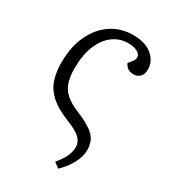

<svg xmlns="http://www.w3.org/2000/svg" viewBox="-184 -614 840 942"><g transform="rotate(30 236.5 -143.0)"><path d="M298 233 268 211Q295 179 307.5 152Q320 125 320 100Q320 70 297.5 48.5Q275 27 218 5Q153 -21 116.5 -53.5Q80 -86 65.5 -128.5Q51 -171 51 -226Q51 -315 82 -381Q113 -447 167 -483Q221 -519 291 -519Q358 -519 397 -487Q436 -455 436 -407Q436 -381 422 -366.5Q408 -352 385 -352Q348 -352 333 -386L348 -404Q361 -420 361 -433Q361 -450 341 -461Q321 -472 288 -472Q240 -472 202 -443.5Q164 -415 142.5 -361.5Q121 -308 121 -233Q121 -189 131 -156.5Q141 -124 168 -99.5Q195 -75 245 -55Q312 -28 344 2Q376 32 376 84Q376 119 355 159Q334 199 298 233Z"/></g></svg>

Font: Literata 12pt Light
Style: Italic
Weight: 300
Italic angle: -2°
Designer: Latin by Veronika Burian and Jose Scaglione. Greek by Irene Vlachou. Cyrillic by Vera Evstafieva
Foundry: TypeTogether
Version: Version 3.002